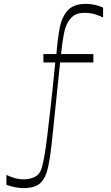

<svg xmlns="http://www.w3.org/2000/svg" viewBox="-20 -759 570 987"><path d="M13 191V140Q30 149 54 156Q78 163 102 163Q123 163 144 156.5Q165 150 178 136Q183 130 187.5 122Q192 114 197 95.5Q202 77 208.5 41Q215 5 222.5 -56.5Q230 -118 240.5 -211Q251 -304 264 -438H203V-481H270Q276 -557 287 -615Q298 -673 328.5 -706Q359 -739 421 -739Q447 -739 470 -733.5Q493 -728 510 -720V-669Q497 -676 472 -684.5Q447 -693 414 -693Q392 -693 374.5 -686.5Q357 -680 345 -666Q318 -637 308.5 -586Q299 -535 294 -481H460V-438H289L249 -52Q240 39 228 97Q216 155 188 181.5Q160 208 101 208Q78 208 55.5 203Q33 198 13 191Z"/></svg>

Font: Ojuju Light
Style: Regular
Weight: 300
Designer: Chisaokwu Joboson, Mirko Velimirovic
Foundry: Udi Foundry
Version: Version 1.000